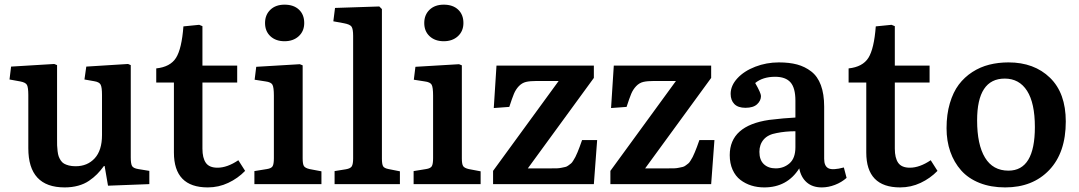

<svg xmlns="http://www.w3.org/2000/svg" viewBox="-20 -794 4654 828"><path d="M258.8 14.2Q102.1 14.2 102.1 -154.8V-383.8Q102.1 -416.5 96.4 -427.5Q90.8 -438.5 66.9 -442.9L21 -451.2L27.8 -506.8L213.9 -518.1L226.1 -513.2V-194.8Q226.1 -177.2 226.3 -167Q226.6 -156.7 228.3 -142.6Q230 -128.4 232.9 -120.1Q235.8 -111.8 241.7 -102.5Q247.6 -93.3 256.1 -88.4Q264.6 -83.5 277.1 -80.3Q289.6 -77.1 306.2 -77.1Q356.9 -77.1 388.4 -111.3Q419.9 -145.5 419.9 -211.9V-384.8Q419.9 -417 414.1 -428.7Q408.2 -440.4 386.2 -443.8L344.2 -451.2L352.1 -506.8L532.2 -518.1L543.9 -513.2V-115.2Q543.9 -88.4 549.3 -78.4Q554.7 -68.4 576.2 -64.9L624 -57.1V0L445.8 6.8L431.2 -78.1H428.2Q413.1 -57.6 398.7 -43Q384.3 -28.3 364 -14.4Q343.8 -0.5 317.1 6.8Q290.5 14.2 258.8 14.2Z M876 14.2Q730 14.2 730 -136.2V-438H653.8V-499Q714.4 -505.4 739 -544.4Q763.7 -583.5 771 -680.2L838.9 -687L853 -681.2V-511.2H1002.9V-438H853V-152.8Q853 -112.8 867.7 -91.8Q882.3 -70.8 918 -70.8Q960 -70.8 1007.8 -103L1037.1 -57.1Q1005.9 -24.9 964.4 -5.4Q922.9 14.2 876 14.2Z M1123 -694.8Q1123 -730 1146 -752Q1168.9 -773.9 1207 -773.9Q1246.6 -773.9 1269.3 -752.4Q1292 -731 1292 -694.8Q1292 -659.7 1268.3 -637.9Q1244.6 -616.2 1207 -616.2Q1169.4 -616.2 1146.2 -637.7Q1123 -659.2 1123 -694.8ZM1077.1 0V-56.2L1130.9 -64.9Q1150.4 -67.9 1155.8 -77.4Q1161.1 -86.9 1161.1 -111.8V-381.8Q1161.1 -417 1155 -428.5Q1148.9 -439.9 1125 -442.9L1078.1 -450.2L1085 -505.9L1272.9 -517.1L1285.2 -512.2V-110.8Q1285.2 -86.9 1290.5 -78.1Q1295.9 -69.3 1314.9 -64.9L1366.2 -55.2V0Z M1422.9 0V-56.2L1471.7 -64Q1491.7 -67.4 1497.3 -77.1Q1502.9 -86.9 1502.9 -110.8V-639.2Q1502.9 -668.9 1496.1 -679Q1489.3 -689 1462.9 -693.8L1417.5 -702.1L1424.8 -759.8L1615.7 -766.1L1627 -754.9V-109.9Q1627 -85.9 1632.1 -77.1Q1637.2 -68.4 1655.8 -64.9L1704.6 -55.2V0Z M1809.6 -694.8Q1809.6 -730 1832.5 -752Q1855.5 -773.9 1893.6 -773.9Q1933.1 -773.9 1955.8 -752.4Q1978.5 -731 1978.5 -694.8Q1978.5 -659.7 1954.8 -637.9Q1931.2 -616.2 1893.6 -616.2Q1856 -616.2 1832.8 -637.7Q1809.6 -659.2 1809.6 -694.8ZM1763.7 0V-56.2L1817.4 -64.9Q1836.9 -67.9 1842.3 -77.4Q1847.7 -86.9 1847.7 -111.8V-381.8Q1847.7 -417 1841.6 -428.5Q1835.4 -439.9 1811.5 -442.9L1764.6 -450.2L1771.5 -505.9L1959.5 -517.1L1971.7 -512.2V-110.8Q1971.7 -86.9 1977.1 -78.1Q1982.4 -69.3 2001.5 -64.9L2052.7 -55.2V0Z M2106.4 0V-57.1L2389.2 -444.8H2295.4Q2265.6 -444.8 2248.3 -440.7Q2231 -436.5 2217.5 -422.4Q2204.1 -408.2 2196.3 -389.4Q2188.5 -370.6 2176.3 -333L2109.4 -328.1L2121.1 -511.2H2541V-458L2256.3 -67.9H2357.4Q2371.1 -67.9 2381.6 -68.1Q2392.1 -68.4 2401.9 -70.6Q2411.6 -72.8 2418 -74Q2424.3 -75.2 2431.6 -80.8Q2439 -86.4 2442.9 -89.4Q2446.8 -92.3 2452.6 -102.1Q2458.5 -111.8 2461.4 -117.2Q2464.4 -122.6 2470.5 -137.2Q2476.6 -151.9 2479.7 -160.6Q2482.9 -169.4 2490.2 -189.9H2555.2L2541 0Z M2612.3 0V-57.1L2895 -444.8H2801.3Q2771.5 -444.8 2754.2 -440.7Q2736.8 -436.5 2723.4 -422.4Q2710 -408.2 2702.1 -389.4Q2694.3 -370.6 2682.1 -333L2615.2 -328.1L2627 -511.2H3046.9V-458L2762.2 -67.9H2863.3Q2877 -67.9 2887.5 -68.1Q2897.9 -68.4 2907.7 -70.6Q2917.5 -72.8 2923.8 -74Q2930.2 -75.2 2937.5 -80.8Q2944.8 -86.4 2948.7 -89.4Q2952.6 -92.3 2958.5 -102.1Q2964.4 -111.8 2967.3 -117.2Q2970.2 -122.6 2976.3 -137.2Q2982.4 -151.9 2985.6 -160.6Q2988.8 -169.4 2996.1 -189.9H3061L3046.9 0Z M3275.9 14.2Q3246.1 14.2 3220.2 6.1Q3194.3 -2 3173.1 -18.1Q3151.9 -34.2 3139.4 -61.8Q3127 -89.4 3127 -125Q3127 -252 3296.9 -276.9Q3361.3 -284.7 3410.2 -287.1V-359.9Q3410.2 -415 3388.9 -439Q3367.7 -462.9 3322.8 -462.9Q3269.5 -462.9 3236.8 -436Q3261.7 -392.6 3261.7 -379.9Q3261.7 -359.9 3245.1 -344.5Q3228.5 -329.1 3194.8 -329.1Q3162.6 -329.1 3146.7 -345.5Q3130.9 -361.8 3130.9 -389.2Q3130.9 -424.8 3159.9 -456.3Q3189 -487.8 3237.1 -506.3Q3285.2 -524.9 3338.9 -524.9Q3383.8 -524.9 3417.5 -515.9Q3451.2 -506.8 3478.5 -485.8Q3505.9 -464.8 3520 -426.8Q3534.2 -388.7 3534.2 -334V-108.9Q3534.2 -77.1 3553 -68.1Q3571.8 -59.1 3619.1 -71.8L3630.9 -26.9Q3609.4 -7.8 3580.8 3.2Q3552.2 14.2 3523.9 14.2Q3483.9 14.2 3459 -7.6Q3434.1 -29.3 3426.8 -67.9Q3375 14.2 3275.9 14.2ZM3325.2 -67.9Q3359.9 -67.9 3385 -89.8Q3410.2 -111.8 3410.2 -159.2V-228Q3367.2 -228 3329.1 -220.2Q3292 -213.9 3273.4 -192.4Q3254.9 -170.9 3254.9 -139.2Q3254.9 -104 3274.2 -85.9Q3293.5 -67.9 3325.2 -67.9Z M3861.8 14.2Q3715.8 14.2 3715.8 -136.2V-438H3639.6V-499Q3700.2 -505.4 3724.9 -544.4Q3749.5 -583.5 3756.8 -680.2L3824.7 -687L3838.9 -681.2V-511.2H3988.8V-438H3838.9V-152.8Q3838.9 -112.8 3853.5 -91.8Q3868.2 -70.8 3903.8 -70.8Q3945.8 -70.8 3993.7 -103L4022.9 -57.1Q3991.7 -24.9 3950.2 -5.4Q3908.7 14.2 3861.8 14.2Z M4314.9 14.2Q4252.9 14.2 4204.3 -5.1Q4155.8 -24.4 4125 -59.1Q4094.2 -93.8 4078.1 -139.9Q4062 -186 4062 -241.2Q4062 -300.8 4076.2 -348.6Q4090.3 -396.5 4114.7 -429Q4139.2 -461.4 4173.3 -483.4Q4207.5 -505.4 4246.3 -515.1Q4285.2 -524.9 4329.1 -524.9Q4439.9 -524.9 4508.1 -458.7Q4576.2 -392.6 4576.2 -270Q4576.2 -135.7 4504.9 -60.8Q4433.6 14.2 4314.9 14.2ZM4329.1 -58.1Q4442.9 -58.1 4442.9 -246.1Q4442.9 -349.6 4409.2 -402.3Q4375.5 -455.1 4313 -455.1Q4193.8 -455.1 4193.8 -274.9Q4193.8 -170.4 4227.8 -114.3Q4261.7 -58.1 4329.1 -58.1Z"/></svg>

Font: Literata Book SemiBold
Style: Regular
Weight: 600
Designer: Latin by Veronika Burian and Jose Scaglione. Greek by Irene Vlachou. Cyrillic by Vera Evstafieva
Foundry: TypeTogether
Version: Version 2.003;PS 002.003;hotconv 1.0.88;makeotf.lib2.5.64775